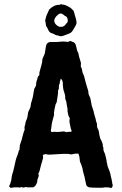

<svg xmlns="http://www.w3.org/2000/svg" viewBox="-20 -932 604 951"><path d="M536 -21Q540 -18 537 -8Q535 1 525 -2Q524 -2 522 -2L521 -3Q512 -5 510 -4Q508 -2 506 -4Q503 -6 495 -3Q492 -3 487 -2.5Q482 -2 480 -2Q479 -2 476.5 -2Q474 -2 472 -2Q470 -2 469 -2Q437 -2 422 -4Q409 -8 407 -17L401 -44Q401 -47 399 -55Q390 -86 390 -89Q390 -90 389 -95Q388 -100 387 -103Q386 -105 384.5 -110Q383 -115 382 -118L381 -120Q377 -128 376 -132Q374 -148 373 -157Q372 -159 371 -163Q370 -167 369 -169Q367 -173 362 -171H352Q351 -170 347 -170Q335 -166 327 -168Q325 -169 320 -169.5Q315 -170 313 -170H309Q305 -169 305 -170H297Q294 -170 287 -169.5Q280 -169 276 -169Q228 -166 227 -166Q214 -166 210 -168Q206 -170 193 -165Q192 -164 192 -161Q196 -153 190 -138Q190 -135 188 -129.5Q186 -124 185 -121Q181 -108 175 -82Q174 -80 172 -76.5Q170 -73 170 -72Q170 -69 171 -69Q173 -60 169 -51Q164 -42 165 -38Q165 -29 161 -22Q154 -8 149 -7Q148 -7 146 -5L145 -4Q144 -4 143 -4H118Q116 -4 112 -5Q108 -6 105 -5.5Q102 -5 100 -3H94Q93 -3 87 -5Q84 -7 80 -3H75Q72 -3 71 -4H56Q53 -5 37 -2Q32 0 30 -4L25 -9V-10Q32 -22 32 -27Q32 -29 34 -33Q34 -35 35 -37Q36 -39 36 -41Q38 -59 40 -66Q40 -68 42 -73.5Q44 -79 45 -82Q49 -96 50 -103Q52 -109 54 -121Q56 -133 58 -139Q58 -141 60 -145.5Q62 -150 62 -152Q64 -156 67 -164.5Q70 -173 71 -177Q73 -188 77 -192V-199Q78 -201 78 -205.5Q78 -210 78 -212Q79 -216 84.5 -231Q90 -246 91 -255Q92 -257 93 -260.5Q94 -264 94 -266Q95 -268 96.5 -274Q98 -280 99 -282Q102 -286 102 -291Q100 -305 105 -315Q106 -318 106 -324Q108 -332 110 -336Q116 -347 118 -365Q118 -376 125 -388Q130 -399 131 -402Q132 -408 134 -422L137 -431Q141 -443 142 -449Q143 -453 144 -459Q145 -465 145 -466Q146 -470 147 -477.5Q148 -485 149 -489Q151 -496 154 -499Q160 -510 159 -515Q158 -518 160 -524Q160 -527 162 -532.5Q164 -538 165 -541Q166 -552 174 -559Q176 -562 175 -563Q174 -571 177 -580Q179 -587 182.5 -599.5Q186 -612 187 -617Q189 -623 189 -627Q188 -639 197 -655Q200 -662 202 -668Q204 -681 208 -705Q213 -726 237 -724H261Q294 -728 310 -725Q319 -723 326 -729H329Q337 -725 341 -724Q348 -723 354 -713Q355 -712 358 -699Q362 -676 368 -670Q369 -668 369 -664Q370 -655 379 -627Q381 -623 381 -619Q381 -609 380 -604V-603Q381 -602 381 -601Q385 -593 386 -589Q386 -587 387 -581.5Q388 -576 389 -573Q390 -570 392.5 -564.5Q395 -559 396 -556Q397 -552 399.5 -543Q402 -534 403 -529Q404 -525 409 -508Q414 -491 417 -482Q418 -479 418 -473Q417 -468 422 -458Q428 -448 430 -433Q433 -413 434 -411V-410L443 -383Q445 -377 445 -373Q447 -367 449 -359Q449 -357 450.5 -353Q452 -349 453 -346Q455 -331 460 -320Q460 -319 460 -317L461 -315Q458 -305 467 -289Q470 -284 472 -264Q473 -260 477 -245V-244Q482 -239 489 -218V-212Q488 -208 491 -203Q493 -201 492 -198Q491 -188 498 -174Q501 -170 501 -165Q504 -156 508 -136V-133Q508 -132 508.5 -129.5Q509 -127 509 -126Q511 -122 511 -121Q511 -119 511.5 -116Q512 -113 512.5 -110.5Q513 -108 514 -106Q515 -103 517.5 -97Q520 -91 521 -88Q522 -86 523.5 -81Q525 -76 526 -73Q528 -67 528 -63Q534 -41 536 -26Q537 -25 536 -23ZM334 -280V-284V-287Q332 -291 331 -294Q330 -298 328.5 -306Q327 -314 326 -318Q322 -335 326 -344Q326 -345 324 -349Q318 -361 318 -363Q318 -366 315.5 -376Q313 -386 315 -392Q314 -393 314 -394L308 -430Q307 -433 305 -437.5Q303 -442 303 -444V-451V-455Q301 -467 299 -472Q291 -491 291 -524L287 -537Q284 -538 281 -543Q281 -540 279 -534Q275 -526 276 -520Q276 -517 274 -515Q273 -514 272.5 -511Q272 -508 272 -507Q271 -503 271.5 -500Q272 -497 271.5 -493Q271 -489 268 -486V-483Q267 -478 267 -467Q266 -461 264.5 -450Q263 -439 262 -434Q262 -432 261.5 -429Q261 -426 260 -424Q259 -422 257 -418.5Q255 -415 255 -414Q254 -410 252.5 -402.5Q251 -395 250 -391Q246 -371 248 -363Q248 -362 248 -362L247 -360Q241 -338 238 -326Q236 -318 234 -298Q231 -285 232 -283Q234 -277 240 -278Q248 -280 251 -279Q266 -277 285 -280Q299 -283 308 -277Q310 -277 312 -278Q324 -280 328 -279Q333 -279 334 -280ZM281 -912Q280 -908 274 -908Q248 -909 224 -885Q222 -883 222 -881Q208 -853 206 -839Q206 -837 204 -833V-829Q204 -828 205.5 -822Q207 -816 207 -812Q207 -804 211 -799Q215 -794 218 -786Q225 -769 238 -767Q240 -767 246 -764Q253 -759 261 -757Q266 -757 268 -756Q280 -749 297 -756Q311 -762 318 -764Q334 -769 341 -782Q344 -787 349 -795.5Q354 -804 356 -808Q360 -815 359 -824Q359 -831 346 -874Q346 -877 342 -881L338 -885Q329 -896 305 -906Q295 -910 289 -909Q288 -909 282 -912ZM282 -799Q273 -798 263 -805.5Q253 -813 250 -822Q245 -834 257 -849Q258 -850 259 -851.5Q260 -853 261 -853.5Q262 -854 263.5 -855.5Q265 -857 266 -858Q280 -872 296 -858Q299 -854 305 -852Q314 -847 315.5 -834Q317 -821 309 -816Q306 -813 305 -811Q297 -799 282 -799Z"/></svg>

Font: Gutenberg Clean
Style: Regular
Weight: 400
Designer: Nicola Manzari, Bruno Pierini
Foundry: Unio | Creative Solutions
Version: Version 1.001;PS 001.001;hotconv 1.0.88;makeotf.lib2.5.64775